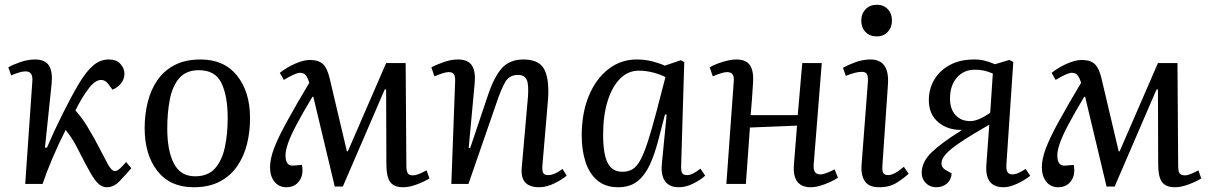

<svg xmlns="http://www.w3.org/2000/svg" viewBox="-20 -773 5077 807"><path d="M169 -153 177 -152Q208 -224 244 -296Q280 -368 312 -422Q343 -474 372.5 -498.5Q402 -523 437 -523Q470 -523 486.5 -504Q503 -485 503 -464Q503 -441 489.5 -423.5Q476 -406 453 -396L434 -421Q422 -437 405 -437Q378 -437 349 -396Q339 -383 325.5 -361Q312 -339 297 -309Q311 -293 323 -277Q335 -261 347.5 -240.5Q360 -220 378 -188Q417 -113 433 -83.5Q449 -54 463 -54Q473 -54 486 -66.5Q499 -79 510 -92L532 -66Q506 -36 482 -11Q458 14 429 14Q411 14 395.5 1Q380 -12 360 -46.5Q340 -81 308 -145Q294 -173 281 -192.5Q268 -212 256 -227Q226 -168 200.5 -108Q175 -48 159 0H86L116 -433Q119 -473 87 -473Q76 -473 60.5 -468.5Q45 -464 27 -456L15 -490Q31 -500 64 -511.5Q97 -523 127 -523Q170 -523 186 -497Q202 -471 197 -421Z M794 14Q695 14 641.5 -54.5Q588 -123 588 -235Q588 -292 601 -344Q614 -396 641.5 -436Q669 -476 714 -499.5Q759 -523 823 -523Q922 -523 976.5 -455Q1031 -387 1031 -276Q1031 -219 1018 -167Q1005 -115 976.5 -74Q948 -33 903 -9.5Q858 14 794 14ZM800 -32Q854 -32 883.5 -65Q913 -98 925 -153.5Q937 -209 937 -277Q937 -369 911 -423.5Q885 -478 816 -478Q763 -478 734 -445Q705 -412 694 -356Q683 -300 683 -233Q683 -139 711 -85.5Q739 -32 800 -32Z M1421 11H1387L1297 -366H1293Q1251 -296 1226 -248.5Q1201 -201 1190.5 -170.5Q1180 -140 1180 -120Q1180 -73 1215 -77L1249 -80Q1257 -39 1238 -12.5Q1219 14 1184 14Q1152 14 1133.5 -9.5Q1115 -33 1115 -70Q1115 -105 1132 -150Q1149 -195 1186 -262Q1207 -300 1230.5 -341Q1254 -382 1280 -425Q1272 -450 1263.5 -458.5Q1255 -467 1241 -467Q1222 -467 1173 -437L1156 -467Q1187 -491 1222 -506Q1257 -521 1282 -521Q1319 -521 1337.5 -503.5Q1356 -486 1366 -442L1438 -137H1442L1603 -508H1685L1688 -77Q1688 -55 1693.5 -45.5Q1699 -36 1715 -36Q1727 -36 1740.5 -41.5Q1754 -47 1773 -57L1785 -23Q1762 -9 1731 2.5Q1700 14 1675 14Q1636 14 1620 -8Q1604 -30 1604 -82L1603 -397H1597Z M2362 -35Q2344 -19 2310.5 -2.5Q2277 14 2246 14Q2165 14 2173 -69L2199 -365Q2203 -419 2193.5 -438.5Q2184 -458 2157 -458Q2122 -458 2105 -430.5Q2088 -403 2067 -341L1949 0H1877L1893 -430Q1894 -452 1888 -461Q1882 -470 1866 -470Q1848 -470 1806 -452L1793 -490Q1809 -499 1842 -511Q1875 -523 1905 -523Q1948 -523 1964 -497Q1980 -471 1975 -421L1950 -152L1956 -150L2030 -370Q2056 -449 2089 -486Q2122 -523 2180 -523Q2248 -523 2269 -479Q2290 -435 2283 -350L2260 -80Q2258 -56 2263 -46.5Q2268 -37 2284 -37Q2298 -37 2313.5 -44Q2329 -51 2344 -63Z M2843 -79Q2842 -55 2847 -46Q2852 -37 2868 -37Q2881 -37 2895.5 -45Q2910 -53 2924 -64L2944 -35Q2928 -19 2896 -2.5Q2864 14 2833 14Q2793 14 2775 -12Q2757 -38 2762 -86L2782 -291L2775 -292L2748 -188Q2732 -125 2711 -80Q2690 -35 2658.5 -10.5Q2627 14 2578 14Q2525 14 2491 -14.5Q2457 -43 2441 -92.5Q2425 -142 2425 -203Q2425 -297 2454.5 -369Q2484 -441 2536.5 -482Q2589 -523 2656 -523Q2692 -523 2724 -514.5Q2756 -506 2774 -497L2842 -520L2856 -512ZM2596 -51Q2621 -51 2639 -62Q2657 -73 2672 -101Q2687 -129 2703 -178Q2719 -227 2739 -303L2777 -449Q2754 -461 2724 -468.5Q2694 -476 2665 -476Q2620 -476 2586.5 -442.5Q2553 -409 2534 -348.5Q2515 -288 2515 -207Q2515 -126 2534 -88.5Q2553 -51 2596 -51Z M3330 -245 3132 -237 3115 0H3033L3064 -430Q3066 -452 3058.5 -461Q3051 -470 3036 -470Q3017 -470 2976 -452L2963 -490Q2983 -502 3016.5 -512.5Q3050 -523 3075 -523Q3117 -523 3133 -497.5Q3149 -472 3145 -422Q3143 -388 3140.5 -355Q3138 -322 3135 -289H3333L3352 -508H3434L3400 -81Q3397 -40 3427 -40Q3439 -40 3454.5 -46Q3470 -52 3488 -61L3502 -26Q3479 -11 3446 1.5Q3413 14 3388 14Q3309 14 3317 -82Z M3600 -686Q3600 -715 3618 -734Q3636 -753 3665 -753Q3694 -753 3711.5 -734.5Q3729 -716 3729 -687Q3729 -658 3711.5 -639Q3694 -620 3665 -620Q3636 -620 3618 -638.5Q3600 -657 3600 -686ZM3628 -430Q3629 -453 3623.5 -462Q3618 -471 3602 -471Q3576 -471 3535 -454L3523 -488Q3542 -499 3574 -511Q3606 -523 3639 -523Q3720 -523 3712 -416L3689 -80Q3687 -57 3692 -47Q3697 -37 3713 -37Q3738 -37 3779 -72L3799 -43Q3783 -27 3751.5 -6.5Q3720 14 3676 14Q3630 14 3614 -13Q3598 -40 3601 -77Z M4138 -249Q4063 -206 4019 -176.5Q3975 -147 3956 -126Q3937 -105 3937 -86Q3937 -69 3954 -59L3980 -44Q3978 -17 3960 -1.5Q3942 14 3915 14Q3889 14 3871.5 -3.5Q3854 -21 3854 -46Q3854 -92 3894.5 -131.5Q3935 -171 4018 -223L4022 -227Q3963 -226 3923.5 -259.5Q3884 -293 3884 -352Q3884 -400 3907.5 -439Q3931 -478 3973.5 -500.5Q4016 -523 4075 -523Q4098 -523 4118.5 -518Q4139 -513 4162 -503L4222 -521L4239 -513L4210 -81Q4207 -40 4234 -40Q4247 -40 4260.5 -46Q4274 -52 4291 -63L4310 -34Q4286 -15 4254.5 -0.5Q4223 14 4198 14Q4118 14 4126 -82ZM4153 -464Q4131 -473 4115 -476.5Q4099 -480 4077 -480Q4031 -480 4002 -447Q3973 -414 3973 -358Q3973 -315 3996 -289.5Q4019 -264 4058 -264Q4092 -264 4142 -299Z M4665 11H4631L4541 -366H4537Q4495 -296 4470 -248.5Q4445 -201 4434.5 -170.5Q4424 -140 4424 -120Q4424 -73 4459 -77L4493 -80Q4501 -39 4482 -12.5Q4463 14 4428 14Q4396 14 4377.5 -9.5Q4359 -33 4359 -70Q4359 -105 4376 -150Q4393 -195 4430 -262Q4451 -300 4474.5 -341Q4498 -382 4524 -425Q4516 -450 4507.5 -458.5Q4499 -467 4485 -467Q4466 -467 4417 -437L4400 -467Q4431 -491 4466 -506Q4501 -521 4526 -521Q4563 -521 4581.5 -503.5Q4600 -486 4610 -442L4682 -137H4686L4847 -508H4929L4932 -77Q4932 -55 4937.5 -45.5Q4943 -36 4959 -36Q4971 -36 4984.5 -41.5Q4998 -47 5017 -57L5029 -23Q5006 -9 4975 2.5Q4944 14 4919 14Q4880 14 4864 -8Q4848 -30 4848 -82L4847 -397H4841Z"/></svg>

Font: Literata 36pt
Style: Italic
Weight: 400
Italic angle: -2°
Designer: Latin by Veronika Burian and Jose Scaglione. Greek by Irene Vlachou. Cyrillic by Vera Evstafieva
Foundry: TypeTogether
Version: Version 3.002